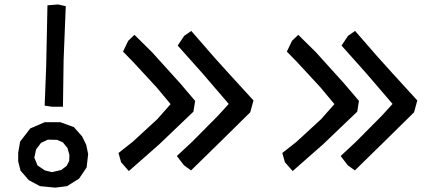

<svg xmlns="http://www.w3.org/2000/svg" viewBox="-20 -778 1978 871"><path d="M352.5 -159.2 371.1 -121.1 379.9 -79.1 373 -18.6 338.9 32.2 284.2 66.4 230.5 73.2 161.1 66.4 110.4 39.1 73.2 -3.9 62.5 -45.9V-85L71.3 -135.7L117.2 -195.3L182.6 -223.6H253.9L315.4 -201.2ZM239.3 -143.6 197.3 -144.5 166 -129.9 143.6 -99.6 135.7 -62.5 150.4 -27.3 183.6 -4.9 215.8 2.9 257.8 -6.8 282.2 -25.4 293.9 -47.9 294.9 -75.2 286.1 -106.4 265.6 -131.8ZM195.3 -753.9 243.2 -757.8 278.3 -750 268.6 -505.9 265.6 -293.9H215.8L182.6 -298.8L189.5 -477.5Z M847.7 -637.7 953.1 -516.6 1016.6 -446.3 1129.9 -322.3 1115.2 -268.6 985.4 -140.6 846.7 -4.9 814.5 -28.3 782.2 -70.3 851.6 -134.8 969.7 -253.9 1017.6 -306.6 899.4 -444.3 786.1 -571.3 815.4 -615.2ZM589.8 -620.1 669.9 -541 797.9 -399.4 865.2 -320.3 857.4 -271.5 703.1 -124 564.5 -2 529.3 -42 517.6 -84 582 -134.8 693.4 -237.3 753.9 -305.7 690.4 -381.8 583 -498 538.1 -543.9 561.5 -592.8Z M1590.8 -637.7 1696.3 -516.6 1759.8 -446.3 1873 -322.3 1858.4 -268.6 1728.5 -140.6 1589.8 -4.9 1557.6 -28.3 1525.4 -70.3 1594.7 -134.8 1712.9 -253.9 1760.7 -306.6 1642.6 -444.3 1529.3 -571.3 1558.6 -615.2ZM1333 -620.1 1413.1 -541 1541 -399.4 1608.4 -320.3 1600.6 -271.5 1446.3 -124 1307.6 -2 1272.5 -42 1260.7 -84 1325.2 -134.8 1436.5 -237.3 1497.1 -305.7 1433.6 -381.8 1326.2 -498 1281.2 -543.9 1304.7 -592.8Z"/></svg>

Font: Nishiki-teki-lili
Style: Regular
Weight: 500
Designer: Umihotaru
Foundry: Umihotaru
Version: Version 3.99j (2024-03-05)